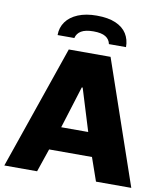

<svg xmlns="http://www.w3.org/2000/svg" viewBox="-98 -973 896 1050"><g transform="rotate(10 350.5 -447.5)"><path d="M-2 0 235 -686H467L703 0H507L462 -129H224L180 0ZM268 -260H418L346 -494H341ZM161 -753Q161 -795 184 -827Q207 -859 250.5 -877Q294 -895 354 -895Q418 -895 459.5 -877Q501 -859 521 -827Q541 -795 541 -753H446Q441 -779 418.5 -793Q396 -807 351 -807Q307 -807 283.5 -793Q260 -779 254 -753Z"/></g></svg>

Font: Chivo Medium ExtraBold
Style: Regular
Weight: 800
Version: Version 2.002